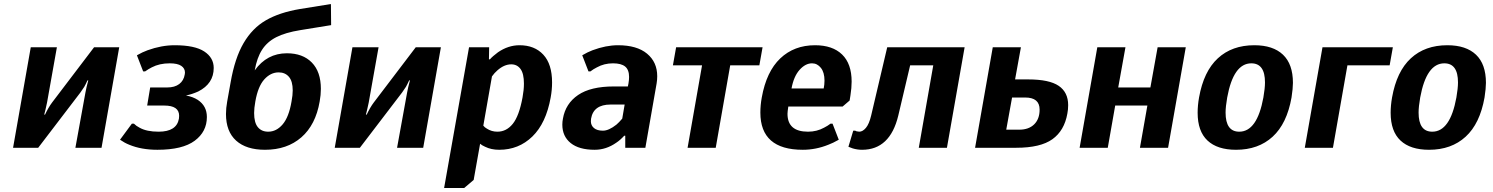

<svg xmlns="http://www.w3.org/2000/svg" viewBox="-20 -735 7425 955"><path d="M133 -500H263L214 -225Q211 -209 206.5 -191Q202 -173 200 -165H204Q221 -201 239 -225L448 -500H573L485 0H355L405 -275Q409 -298 419 -335H415Q405 -313 399 -303Q393 -293 380 -275L170 0H45Z M623 -15Q600 -24 577 -40L636 -120H646Q658 -108 674 -100Q709 -80 769 -80Q859 -80 870 -145Q871 -150 871 -159Q871 -210 797 -210H712L727 -300H812Q849 -300 871.5 -317Q894 -334 899 -365L900 -374Q900 -395 881.5 -407.5Q863 -420 824 -420Q773 -420 735 -400Q719 -392 702 -380H692L661 -460Q689 -476 714 -485Q783 -510 849 -510Q949 -510 996 -479Q1043 -448 1043 -397Q1043 -319 966 -280Q935 -266 905 -260Q939 -254 964 -238Q1009 -208 1009 -153Q1009 -80 948.5 -35Q888 10 763 10Q683 10 623 -15Z M1104 -168Q1104 -197 1110 -230L1127 -325Q1148 -446 1191.5 -520.5Q1235 -595 1302.5 -634Q1370 -673 1471 -690L1626 -715L1627 -610L1473 -585Q1399 -573 1354 -550Q1309 -527 1283.5 -487.5Q1258 -448 1247 -385Q1308 -470 1407 -470Q1486 -470 1531 -424Q1576 -378 1576 -293Q1576 -263 1570 -230Q1550 -114 1479 -52Q1408 10 1298 10Q1205 10 1154.5 -35.5Q1104 -81 1104 -168ZM1430 -230Q1436 -262 1436 -285Q1436 -331 1417 -353Q1398 -375 1366 -375Q1326 -375 1294.5 -340Q1263 -305 1250 -230Q1244 -197 1244 -173Q1244 -125 1262.5 -102.5Q1281 -80 1314 -80Q1355 -80 1386 -116.5Q1417 -153 1430 -230Z M1733 -500H1863L1814 -225Q1811 -209 1806.5 -191Q1802 -173 1800 -165H1804Q1821 -201 1839 -225L2048 -500H2173L2085 0H1955L2005 -275Q2009 -298 2019 -335H2015Q2005 -313 1999 -303Q1993 -293 1980 -275L1770 0H1645Z M2313 -500H2413L2412 -440H2417Q2430 -455 2457 -475Q2508 -510 2564 -510Q2639 -510 2682.5 -463Q2726 -416 2726 -325Q2726 -288 2719 -250Q2696 -122 2628 -56Q2560 10 2463 10Q2423 10 2393 -5Q2377 -12 2368 -20L2336 160L2289 200H2189ZM2579 -250Q2586 -288 2586 -319Q2586 -369 2569 -392Q2552 -415 2523 -415Q2488 -415 2454 -385Q2439 -372 2427 -355L2384 -110Q2391 -101 2402 -95Q2425 -80 2454 -80Q2499 -80 2530.5 -119Q2562 -158 2579 -250Z M2777 -115Q2777 -130 2780 -145Q2793 -220 2855.5 -262.5Q2918 -305 3033 -305H3103L3106 -320Q3109 -338 3109 -352Q3109 -388 3089.5 -404Q3070 -420 3029 -420Q2985 -420 2949 -400Q2931 -391 2917 -380H2907L2876 -460Q2903 -476 2927 -485Q2994 -510 3054 -510Q3148 -510 3198.5 -468Q3249 -426 3249 -356Q3249 -338 3246 -320L3190 0H3090V-60H3085Q3065 -38 3045 -25Q2995 10 2938 10Q2860 10 2818.5 -23.5Q2777 -57 2777 -115ZM3046 -115Q3059 -126 3075 -145L3087 -215H3017Q2932 -215 2920 -145Q2919 -141 2919 -132Q2919 -111 2934.5 -98Q2950 -85 2979 -85Q3008 -85 3046 -115Z M3400 0 3472 -410H3327L3343 -500H3773L3757 -410H3612L3540 0Z M3762 -175Q3762 -212 3769 -250Q3792 -379 3861 -444.5Q3930 -510 4034 -510Q4121 -510 4168.5 -464Q4216 -418 4216 -329Q4216 -298 4210 -260L4206 -235L4171 -205H3901Q3897 -179 3897 -169Q3897 -80 3999 -80Q4043 -80 4079 -100Q4097 -109 4111 -120H4121L4152 -40Q4122 -23 4100 -15Q4038 10 3973 10Q3762 10 3762 -175ZM4077 -295Q4081 -314 4081 -334Q4081 -375 4063 -397.5Q4045 -420 4019 -420Q3986 -420 3957 -387.5Q3928 -355 3917 -295Z M4221 3 4200 -5 4224 -85H4234L4240 -82Q4250 -80 4254 -80Q4271 -80 4287 -99Q4303 -118 4313 -160L4393 -500H4778L4690 0H4550L4622 -410H4507L4448 -160Q4407 10 4268 10Q4244 10 4221 3Z M4918 -500H5058L5029 -340H5094Q5199 -340 5246 -308Q5293 -276 5293 -212Q5293 -190 5289 -170Q5274 -85 5214.5 -42.5Q5155 0 5035 0H4830ZM5050 -90Q5097 -90 5124 -116.5Q5151 -143 5151 -190Q5151 -250 5079 -250H5014L4985 -90Z M5350 0 5438 -500H5578L5542 -300H5702L5738 -500H5878L5790 0H5650L5687 -210H5527L5490 0Z M5937 -174Q5937 -211 5944 -250Q5967 -380 6037.5 -445Q6108 -510 6219 -510Q6312 -510 6361.5 -463Q6411 -416 6411 -323Q6411 -296 6404 -250Q6381 -120 6310 -55Q6239 10 6128 10Q6035 10 5986 -36Q5937 -82 5937 -174ZM6264 -250Q6272 -296 6272 -325Q6272 -420 6204 -420Q6115 -420 6084 -250Q6076 -204 6076 -175Q6076 -80 6144 -80Q6233 -80 6264 -250Z M6470 0 6558 -500H6908L6892 -410H6682L6610 0Z M6897 -174Q6897 -211 6904 -250Q6927 -380 6997.5 -445Q7068 -510 7179 -510Q7272 -510 7321.5 -463Q7371 -416 7371 -323Q7371 -296 7364 -250Q7341 -120 7270 -55Q7199 10 7088 10Q6995 10 6946 -36Q6897 -82 6897 -174ZM7224 -250Q7232 -296 7232 -325Q7232 -420 7164 -420Q7075 -420 7044 -250Q7036 -204 7036 -175Q7036 -80 7104 -80Q7193 -80 7224 -250Z"/></svg>

Font: Scada
Style: Bold Italic
Weight: 700
Italic angle: -10°
Version: Version 4.000